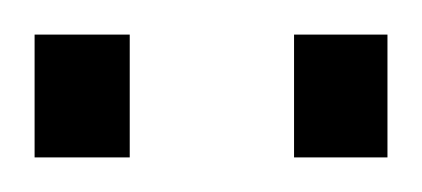

<svg xmlns="http://www.w3.org/2000/svg" viewBox="-20 -700 244 111"><path d="M0 -609V-680H55V-609ZM150 -609V-680H204V-609Z"/></svg>

Font: Saira UltraCondensed
Style: Regular
Weight: 400
Width: 1
Designer: Hector Gatti with collaboration of the Omnibus-Type team
Foundry: Omnibus-Type
Version: Version 1.101